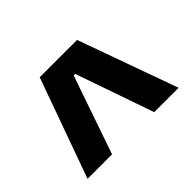

<svg xmlns="http://www.w3.org/2000/svg" viewBox="-81 -775 607 607"><g transform="rotate(-45 222.0 -472.0)"><path d="M138 -639H305L425 -305H316L225 -567H218L127.5 -305H18Z"/></g></svg>

Font: Anek Latin Medium SemiBold
Style: Regular
Weight: 600
Version: Version 1.003